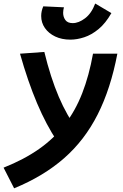

<svg xmlns="http://www.w3.org/2000/svg" viewBox="-77 -816 683 1067"><path d="M1.5 230.5 -57.1 115.7Q56.2 70.8 139.9 12Q223.6 -46.9 282.7 -123.5Q341.8 -200.2 379.9 -297.9Q418 -395.5 439.9 -517.6H575.2Q538.1 -322.8 465.8 -179.9Q393.6 -37.1 279.5 63Q165.5 163.1 1.5 230.5ZM169.4 -527.3Q238.3 -243.7 352.5 -98.1L241.7 -29.8Q180.2 -121.1 128.9 -242.4Q77.6 -363.8 34.2 -517.6ZM314 -595.7Q266.6 -595.7 230 -613Q193.4 -630.4 172.6 -660.2Q151.9 -689.9 151.9 -727.1Q151.9 -754.4 163.6 -780.8L278.3 -775.4Q276.4 -767.6 275.1 -760.3Q273.9 -752.9 273.9 -744.6Q273.9 -721.7 286.4 -704.6Q298.8 -687.5 327.1 -687.5Q360.4 -687.5 396 -714.6Q431.6 -741.7 452.1 -796.4L542 -743.2Q509.8 -686.5 470.7 -654.3Q431.6 -622.1 391.1 -608.9Q350.6 -595.7 314 -595.7Z"/></svg>

Font: Cascadia Code PL
Style: Italic
Weight: 400
Italic angle: -10°
Monospace: yes
Designer: Aaron Bell
Foundry: Saja Typeworks
Version: Version 2404.023